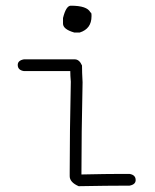

<svg xmlns="http://www.w3.org/2000/svg" viewBox="-20 -661 540 671"><path d="M227.5 -641.1Q284.7 -641.1 295.9 -617.7Q299.8 -617.7 299.8 -607.9V-604Q299.8 -560.5 258.8 -547.4H239.3Q200.2 -558.6 200.2 -578.6V-598.1Q210.9 -641.1 227.5 -641.1ZM63.5 -453.6H241.2Q257.3 -453.6 266.6 -432.1Q266.6 -408.2 268.6 -373.5Q264.6 -191.4 264.6 -51.3H266.6Q353 -53.2 401.4 -53.2H432.6Q454.1 -49.8 454.1 -31.7Q454.1 -16.1 432.6 -12.2H422.9Q359.4 -12.2 254.9 -10.3Q223.6 -23.9 223.6 -45.4V-61Q223.6 -196.3 227.5 -375.5Q225.6 -397 225.6 -412.6H63.5Q42 -416 42 -434.1Q42 -449.7 63.5 -453.6Z"/></svg>

Font: CEF Fonts CJK Mono
Style: Regular
Weight: 400
Designer: PartyBoss (派对大魔王)
Version: Release 2.25